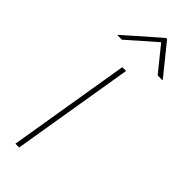

<svg xmlns="http://www.w3.org/2000/svg" viewBox="-254 -786 808 808"><g transform="rotate(45 150.0 -381.5)"><path d="M51.8 0 142.1 -545.9H164.6L74.2 0ZM59.1 -626.5H32.7L33.2 -629.4L185.5 -763.2H191.4L299.8 -629.4L299.3 -626.5H272L183.6 -735.8Z"/></g></svg>

Font: Inter Thin
Style: Italic
Weight: 250
Italic angle: -9.3988°
Designer: Rasmus Andersson
Foundry: rsms
Version: Version 4.001;git-66647c0bb